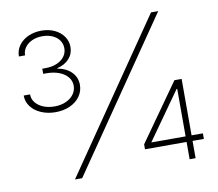

<svg xmlns="http://www.w3.org/2000/svg" viewBox="-78 -805 1018 897"><g transform="rotate(-10 430.5 -356.0)"><path d="M692.4 -707H726.6L241.2 0H207ZM553.7 -105.5 745.1 -376H779.3V-108.4H833V-82H779.3V0H751V-82H553.7ZM751 -108.4V-334H748L588.9 -109.4V-108.4ZM39.1 -427.7H69.3Q69.3 -405.8 83 -388.7Q96.7 -371.6 120.1 -362.1Q143.6 -352.5 172.9 -352.5Q203.1 -352.5 226.8 -363Q250.5 -373.5 263.9 -391.8Q277.3 -410.2 277.3 -432.6Q277.3 -455.6 262.7 -473.6Q248 -491.7 221.7 -501.7Q195.3 -511.7 162.1 -511.7H146.5V-536.1H162.1Q191.4 -536.1 214.6 -545.7Q237.8 -555.2 251.2 -572.5Q264.6 -589.8 264.6 -612.3Q264.6 -633.3 253.2 -649.9Q241.7 -666.5 220.7 -676Q199.7 -685.5 172.9 -685.5Q146 -685.5 124.5 -676Q103 -666.5 90.6 -649.7Q78.1 -632.8 78.1 -611.3H48.8Q48.8 -640.1 65.2 -663.1Q81.5 -686 109.9 -699Q138.2 -711.9 172.9 -711.9Q207.5 -711.9 235.1 -699Q262.7 -686 278.3 -663.3Q293.9 -640.6 293.9 -613.3Q293.9 -581.1 272.9 -557.9Q252 -534.7 215.8 -526.4V-524.4Q258.3 -516.6 282.5 -491.7Q306.6 -466.8 306.6 -431.6Q306.6 -401.9 289.6 -377.4Q272.5 -353 241.9 -339.1Q211.4 -325.2 172.9 -325.2Q135.7 -325.2 105 -338.4Q74.2 -351.6 56.6 -375Q39.1 -398.4 39.1 -427.7Z"/></g></svg>

Font: Pretendard Thin
Style: Regular
Weight: 100
Designer: Base glyphs from Inter by Rasmus Andersson; Hangeul glyphs from Noto Sans CJK(Source Han Sans) by Jang Soo-young and Kan
Foundry: Kil Hyung-jin
Version: Version 1.309